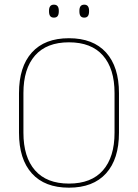

<svg xmlns="http://www.w3.org/2000/svg" viewBox="-20 -816 606 844"><path d="M283 9Q176.5 9 120 -53.8Q63.5 -116.5 63.5 -232.5V-406.5Q63.5 -522.5 120 -585.2Q176.5 -648 283 -648Q389.5 -648 446.2 -585.2Q503 -522.5 503 -406.5V-232.5Q503 -116.5 446.2 -53.8Q389.5 9 283 9ZM283 -9Q381.5 -9 432.5 -67.2Q483.5 -125.5 483.5 -232.5V-407Q483.5 -514 432.5 -572Q381.5 -630 283 -630Q185 -630 134 -572Q83 -514 83 -407V-232.5Q83 -125.5 134 -67.2Q185 -9 283 -9ZM217 -738.5Q206 -738.5 200.8 -745.2Q195.5 -752 195.5 -766V-769Q195.5 -782 200.8 -788.8Q206 -795.5 217 -795.5Q228 -795.5 233.2 -788.8Q238.5 -782 238.5 -769V-766Q238.5 -752 233.2 -745.2Q228 -738.5 217 -738.5ZM350.5 -738.5Q339.5 -738.5 334.2 -745.2Q329 -752 329 -766V-769Q329 -782 334.2 -788.8Q339.5 -795.5 350.5 -795.5Q361 -795.5 366.2 -788.8Q371.5 -782 371.5 -769V-766Q371.5 -752 366.2 -745.2Q361 -738.5 350.5 -738.5Z"/></svg>

Font: Anek Kannada Thin
Style: Regular
Weight: 250
Version: Version 1.003